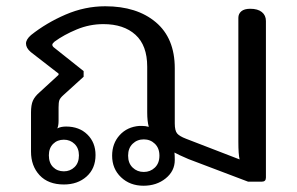

<svg xmlns="http://www.w3.org/2000/svg" viewBox="-20 -580 949 613"><path d="M338 -83Q338 -122 362 -148.5Q386 -175 425 -178H433Q445 -178 455 -175Q450 -193 450 -221V-367Q450 -435 412.5 -469Q375 -503 310 -503Q266 -503 225 -486Q184 -469 154 -447Q147 -441 147 -437Q147 -432 154 -427L247 -353V-335L182 -276Q172 -267 169.5 -260Q167 -253 167 -237V-194Q167 -179 163 -170Q174 -176 191 -176Q233 -176 259 -150.5Q285 -125 285 -85Q285 -42 256.5 -16.5Q228 9 184 9Q134 9 106.5 -20.5Q79 -50 79 -96V-221Q79 -245 85 -258.5Q91 -272 106 -285L167 -341V-345L78 -414Q63 -427 63 -441Q63 -454 79 -468Q128 -507 189.5 -533.5Q251 -560 316 -560Q417 -560 477.5 -509Q538 -458 538 -362V-186Q538 -163 545.5 -154Q553 -145 574 -137L745 -71Q741 -87 741 -127V-523Q741 -536 750.5 -544Q760 -552 779 -552Q803 -552 816 -541.5Q829 -531 829 -513V-13Q829 0 816 0H772L582 -72Q547 -87 537 -93Q538 -85 538 -69Q538 -34 509 -10.5Q480 13 438 13Q395 13 366.5 -14Q338 -41 338 -83ZM489 -83Q489 -107 474.5 -121Q460 -135 439 -135Q418 -135 403.5 -121Q389 -107 389 -83Q389 -59 403.5 -45Q418 -31 439 -31Q460 -31 474.5 -45Q489 -59 489 -83ZM232 -84Q232 -107 218 -120.5Q204 -134 184 -134Q163 -134 149.5 -120.5Q136 -107 136 -84Q136 -60 149.5 -46.5Q163 -33 184 -33Q204 -33 218 -46.5Q232 -60 232 -84Z"/></svg>

Font: Maitree Medium
Style: Regular
Weight: 500
Designer: CadsonDemak Team
Foundry: CadsonDemak
Version: Version 1.010